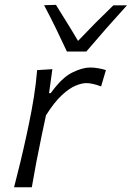

<svg xmlns="http://www.w3.org/2000/svg" viewBox="-20 -792 557 812"><path d="M39.5 0Q54 -55.5 66.2 -106.5Q78.5 -157.5 92 -219.5L102.5 -269Q114 -323.5 123.2 -381Q132.5 -438.5 137 -495.5L201.5 -499.5L187.5 -398H194.5Q242 -464 285.5 -485.2Q329 -506.5 361 -506.5Q378 -506.5 396.2 -503.2Q414.5 -500 428 -495.5L407.5 -426.5Q387.5 -434 372.8 -437.2Q358 -440.5 344.5 -440.5Q326 -440.5 299.8 -429.8Q273.5 -419 241.8 -389.8Q210 -360.5 174.5 -304.5L156 -217.5Q143.5 -158 133.8 -106.8Q124 -55.5 114.5 0ZM263 -574Q241 -621.5 216.8 -671.2Q192.5 -721 166.5 -770L216.5 -771.5Q240 -733.5 263.8 -695.5Q287.5 -657.5 310 -619Q346.5 -657.5 383.5 -694.8Q420.5 -732 459.5 -769.5H517Q428.5 -672.5 345 -574Z"/></svg>

Font: Commissioner Flair Light
Style: Italic
Weight: 300
Italic angle: -12°
Designer: Kostas Bartsokas
Foundry: Kostas Bartsokas
Version: Version 1.000; ttfautohint (v1.8.3)